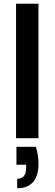

<svg xmlns="http://www.w3.org/2000/svg" viewBox="-20 -740 292 1028"><path d="M66 0V-720H186V0ZM72 268V217Q97 217 108.5 202Q120 187 120 157V142H68V46H172Q180 70 183 94Q186 118 186 138Q186 201 157 234.5Q128 268 72 268Z"/></svg>

Font: DM Sans 24pt SemiBold
Style: Regular
Weight: 600
Designer: Colophon Foundry, Jonny Pinhorn
Foundry: Colophon Foundry
Version: Version 4.004;gftools[0.9.30]